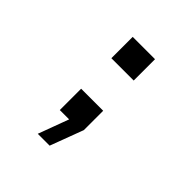

<svg xmlns="http://www.w3.org/2000/svg" viewBox="-180 -658 961 961"><g transform="rotate(45 300.0 -177.5)"><path d="M221 -366V-517H379V-366ZM228 162 288 0H222V-151H378V-14L312 162Z"/></g></svg>

Font: Geist Mono
Style: Bold
Weight: 700
Monospace: yes
Designer: Basement.studio, Andrés Briganti, Mateo Zaragoza
Foundry: Basement.studio, Vercel, Andrés Briganti, Guido Ferreyra, Mateo Zaragoza
Version: Version 1.500; ttfautohint (v1.8.4.7-5d5b)